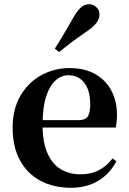

<svg xmlns="http://www.w3.org/2000/svg" viewBox="-20 -875 612 911"><path d="M316 16Q236 16 173.5 -16.5Q111 -49 75.5 -113Q40 -177 40 -269Q40 -359 78 -422.5Q116 -486 177.5 -519Q239 -552 309 -552Q383 -552 433.5 -522.5Q484 -493 509.5 -443Q535 -393 535 -331Q535 -296 529 -270H98V-305H353Q385 -305 396.5 -322.5Q408 -340 408 -380Q408 -446 380 -482Q352 -518 304 -518Q271 -518 243 -493Q215 -468 198.5 -416Q182 -364 182 -283Q182 -201 205 -148.5Q228 -96 268.5 -72Q309 -48 361 -48Q414 -48 450.5 -68Q487 -88 514 -123L532 -110Q501 -50 446 -17Q391 16 316 16ZM240 -644Q260 -675 280.5 -709.5Q301 -744 330 -795Q348 -826 365 -840.5Q382 -855 403 -855Q421 -855 436.5 -841.5Q452 -828 452 -806Q452 -786 437.5 -766.5Q423 -747 392 -726Q347 -695 317 -672.5Q287 -650 261 -628Z"/></svg>

Font: Noto Serif TC ExtraLight
Style: Bold
Weight: 700
Version: Version 2.002-H1;hotconv 1.1.0;makeotfexe 2.6.0